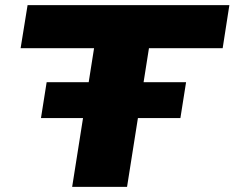

<svg xmlns="http://www.w3.org/2000/svg" viewBox="-20 -725 910 745"><path d="M260 0 345 -538H60L87 -705H870L844 -538H558L473 0ZM139 -267 161 -406H702L680 -267Z"/></svg>

Font: Nunito Sans 10pt Expanded Black
Style: Italic
Weight: 900
Width: 7
Italic angle: -9°
Designer: Vernon Adams
Foundry: Vernon Adams
Version: Version 3.101;gftools[0.9.27]